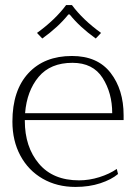

<svg xmlns="http://www.w3.org/2000/svg" viewBox="-20 -728 542 758"><path d="M147 -576 126 -598Q198 -650 241 -708H264Q307 -650 379 -598L358 -576Q295 -621 255 -671H250Q210 -621 147 -576ZM78 -254V-251Q78 -148 133.5 -82Q189 -16 292 -16Q332 -16 372 -28.5Q412 -41 441 -61L446 -41Q420 -19 376 -4.5Q332 10 278 10Q205 10 148.5 -22.5Q92 -55 60.5 -113.5Q29 -172 29 -248Q29 -371 92 -439Q155 -507 264 -507Q365 -507 416.5 -440.5Q468 -374 468 -273V-254ZM79 -281H423Q423 -361 385 -420.5Q347 -480 266 -480Q179 -480 132.5 -424.5Q86 -369 79 -281Z"/></svg>

Font: Trirong ExtraLight
Style: Regular
Weight: 275
Designer: Katatrad Team
Foundry: CadsonDemak
Version: Version 1.001